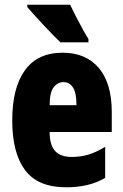

<svg xmlns="http://www.w3.org/2000/svg" viewBox="-20 -852 522 816"><path d="M246 -628Q345 -628 400 -563Q455 -498 455 -376V-291H191Q191 -236 214 -210.5Q237 -185 285 -185Q323 -185 356 -195Q389 -205 427 -228V-96Q391 -75 350 -65.5Q309 -56 261 -56Q141 -56 86.5 -129Q32 -202 32 -340Q32 -479 86 -553.5Q140 -628 246 -628ZM250 -503Q225 -503 208 -481Q191 -459 191 -405H305Q305 -458 290 -480.5Q275 -503 250 -503ZM278 -832Q287 -813 302 -783.5Q317 -754 332 -727Q347 -700 356 -686V-672H237Q225 -683 205.5 -703Q186 -723 164.5 -746Q143 -769 124.5 -789.5Q106 -810 96 -822V-832Z"/></svg>

Font: Noto Sans Malayalam UI ExtraCondensed Black
Style: Regular
Weight: 900
Width: 2
Designer: Jelle Bosma - Monotype Design Team
Foundry: Monotype Imaging Inc.
Version: Version 2.104; ttfautohint (v1.8.4.7-5d5b)